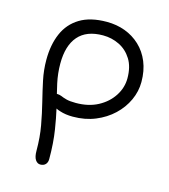

<svg xmlns="http://www.w3.org/2000/svg" viewBox="-108 -794 782 889"><g transform="rotate(15 283.0 -349.0)"><path d="M167 10Q153 10 143.5 -4Q134 -18 134 -47Q134 -112 124 -167Q114 -222 101.5 -272Q89 -322 79 -369.5Q69 -417 69 -466Q69 -538 92.5 -592.5Q116 -647 166 -677.5Q216 -708 295 -708Q342 -708 382.5 -693Q423 -678 454.5 -648.5Q486 -619 503.5 -576.5Q521 -534 521 -480Q521 -435 501.5 -392.5Q482 -350 446.5 -316.5Q411 -283 362.5 -263Q314 -243 255 -243Q220 -243 193 -252Q182 -255 173 -260Q183 -216 191 -165Q201 -103 201 -25Q201 -9 192 0.5Q183 10 167 10ZM157 -326Q169 -326 179 -322Q190 -317 206.5 -312.5Q223 -308 252 -308Q313 -308 358 -332Q403 -356 428.5 -395.5Q454 -435 454 -480Q454 -535 431.5 -571Q409 -607 372.5 -625Q336 -643 294 -643Q215 -643 175.5 -597.5Q136 -552 136 -466Q136 -419 146 -373Q151 -350 157 -326Z"/></g></svg>

Font: Shantell Sans Light Light
Style: Regular
Weight: 300
Version: Version 1.008;[ac192a2d6]